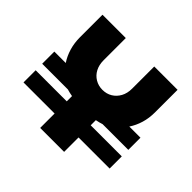

<svg xmlns="http://www.w3.org/2000/svg" viewBox="-166 -892 1083 1083"><g transform="rotate(45 376.0 -350.0)"><path d="M280 0V-115H32V-212H280V-254Q268 -256 257.5 -258.5Q247 -261 237 -264H32V-361H123Q101 -394 89 -434.5Q77 -475 77 -521V-700H263V-523Q263 -486 277.5 -458.5Q292 -431 318 -415.5Q344 -400 376 -400Q409 -400 434.5 -415.5Q460 -431 475 -458.5Q490 -486 490 -523V-700H676V-521Q676 -474 664 -434Q652 -394 630 -361H719V-264H514Q504 -261 493.5 -258Q483 -255 471 -253V-212H719V-115H471V0Z"/></g></svg>

Font: MuseoModerno Thin ExtraBold
Style: Regular
Weight: 800
Version: Version 1.002